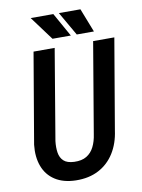

<svg xmlns="http://www.w3.org/2000/svg" viewBox="-97 -957 763 1032"><g transform="rotate(-10 284.5 -440.5)"><path d="M453.1 -710.9H568.8L484.9 -217.8Q475.6 -148.4 443.1 -96.4Q410.6 -44.4 357.4 -16.4Q304.2 11.7 232.4 10.3Q164.1 8.8 119.4 -20.3Q74.7 -49.3 55.7 -100.1Q36.6 -150.9 43.9 -217.3L127.9 -710.9H243.2L160.2 -216.8Q156.2 -182.6 160.6 -154.1Q165 -125.5 183.6 -108.2Q202.1 -90.8 241.2 -89.4Q282.2 -87.9 308.6 -104Q335 -120.1 349.6 -149.7Q364.3 -179.2 369.6 -216.8ZM340.3 -761.2 267.6 -891.1H144L240.2 -761.2ZM466.3 -761.2 415.5 -891.1H297.9L372.6 -761.2Z"/></g></svg>

Font: Roboto Condensed Medium
Style: Italic
Weight: 500
Italic angle: -12°
Designer: Christian Robertson
Foundry: Google
Version: Version 3.0; 2020